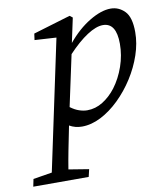

<svg xmlns="http://www.w3.org/2000/svg" viewBox="-140 -554 736 863"><g transform="rotate(-10 228.0 -123.0)"><path d="M-58 241 -51 207 35 193 161 -401 62 -407 66 -436 236 -487 249 -477 225 -365Q272 -422 326 -454.5Q380 -487 423 -487Q460 -487 487 -459.5Q514 -432 514 -364Q514 -313 496 -260Q478 -207 447 -158.5Q416 -110 376 -71Q336 -32 292 -9.5Q248 13 205 13Q174 13 148 -2Q135 62 126 108Q117 154 111 192L203 207L195 241ZM376 -420Q345 -420 303.5 -393Q262 -366 215 -316L165 -83Q185 -68 204.5 -61.5Q224 -55 241 -55Q279 -55 312.5 -76Q346 -97 372 -131Q402 -171 419.5 -221.5Q437 -272 437 -324Q437 -420 376 -420Z"/></g></svg>

Font: Source Serif Pro
Style: Italic
Weight: 400
Italic angle: -12°
Designer: Frank Grießhammer
Foundry: Adobe Systems Incorporated
Version: Version 3.001;hotconv 1.0.111;makeotfexe 2.5.65597